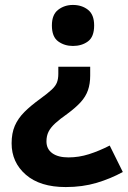

<svg xmlns="http://www.w3.org/2000/svg" viewBox="-20 -565 517 777"><path d="M345 -259Q345 -226 336 -200Q327 -174 306.5 -151.5Q286 -129 252 -104Q222 -83 203.5 -66Q185 -49 176.5 -32Q168 -15 168 7Q168 38 191.5 55Q215 72 257 72Q299 72 340 59Q381 46 424 24L477 131Q428 158 371 175Q314 192 246 192Q142 192 84.5 142Q27 92 27 15Q27 -26 40 -56Q53 -86 79 -112Q105 -138 144 -166Q174 -188 189.5 -202.5Q205 -217 210.5 -231.5Q216 -246 216 -266V-295H345ZM361 -462Q361 -416 336 -397.5Q311 -379 275 -379Q241 -379 215.5 -397.5Q190 -416 190 -462Q190 -506 215.5 -525.5Q241 -545 275 -545Q311 -545 336 -525.5Q361 -506 361 -462Z"/></svg>

Font: Noto Sans Thai
Style: Bold
Weight: 700
Designer: Monotype Design Team
Foundry: Monotype Imaging Inc.
Version: Version 2.001